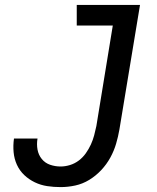

<svg xmlns="http://www.w3.org/2000/svg" viewBox="-20 -755 640 783"><path d="M227 8Q199 8 172.5 4Q146 0 122 -11.5Q98 -23 79 -41Q60 -59 49 -83Q38 -107 35.5 -134.5Q33 -162 37 -190H133Q129 -167 133 -145Q137 -123 150.5 -106.5Q164 -90 184.5 -83Q205 -76 227 -76Q246 -76 265.5 -82Q285 -88 301.5 -100.5Q318 -113 330 -130Q342 -147 350.5 -165.5Q359 -184 364 -203Q369 -222 373 -241L440 -651H293V-735H551L467 -227Q462 -198 453.5 -169Q445 -140 430 -112.5Q415 -85 393 -61.5Q371 -38 344 -21.5Q317 -5 287 1.5Q257 8 227 8Z"/></svg>

Font: Iosevka Custom Medium
Style: Italic
Weight: 500
Italic angle: -9°
Designer: Belleve Invis
Foundry: Belleve Invis
Version: Version 27.0.1